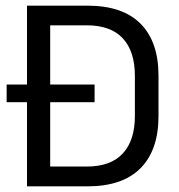

<svg xmlns="http://www.w3.org/2000/svg" viewBox="-20 -659 632 679"><path d="M3.5 -297.5V-360H314.5V-297.5ZM131.5 0V-70H286.5Q371.5 -70 414.2 -116.2Q457 -162.5 457 -248.5V-391Q457 -477.5 414.2 -523.5Q371.5 -569.5 286.5 -569.5H131V-639H289.5Q413.5 -639 477 -575.2Q540.5 -511.5 540.5 -391.5V-248Q540.5 -128.5 477 -64.2Q413.5 0 289.5 0ZM75.5 0V-639H157.5V0Z"/></svg>

Font: Anek Tamil Medium
Style: Regular
Weight: 400
Version: Version 1.003